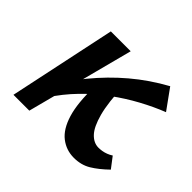

<svg xmlns="http://www.w3.org/2000/svg" viewBox="-113 -569 711 711"><g transform="rotate(45 243.0 -213.0)"><path d="M117 -80 80 -102Q123 -173 172.5 -233.5Q222 -294 281 -344Q340 -394 411 -433L468 -354Q422 -336 374 -310Q326 -284 279.5 -250Q233 -216 191.5 -173.5Q150 -131 117 -80ZM23 0 112 -421H216L106 0ZM346 7Q306 7 275 -17Q244 -41 228 -93.5Q212 -146 214 -233L288 -314Q291 -227 304.5 -177Q318 -127 338.5 -105.5Q359 -84 384 -84Q392 -84 402 -85.5Q412 -87 422.5 -91Q433 -95 442 -101L474 -59Q442 -28 413 -10.5Q384 7 346 7Z"/></g></svg>

Font: Ysabeau Infant
Style: Bold Italic
Weight: 700
Italic angle: -12°
Designer: Christian Thalmann (Catharsis Fonts)
Version: Version 2.001;gftools[0.9.30]; featfreeze: ss01,ss02,lnum